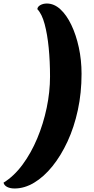

<svg xmlns="http://www.w3.org/2000/svg" viewBox="-144 -845 535 1090"><path d="M-61 225Q-86 225 -103 216.5Q-120 208 -124 192Q-64 155 -15.5 89Q33 23 67.5 -59.5Q102 -142 121 -232.5Q140 -323 140 -411Q140 -497 132.5 -573.5Q125 -650 109.5 -708Q94 -766 68 -793Q69 -807 85 -816Q101 -825 122 -825Q163 -825 198.5 -792.5Q234 -760 261 -703.5Q288 -647 303.5 -575.5Q319 -504 319 -426Q319 -318 298 -220.5Q277 -123 239.5 -42Q202 39 153.5 99Q105 159 50 192Q-5 225 -61 225Z"/></svg>

Font: Sansita Swashed Light ExtraBold
Style: Regular
Weight: 800
Version: Version 1.003